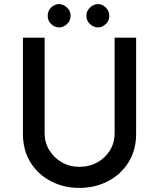

<svg xmlns="http://www.w3.org/2000/svg" viewBox="-20 -910 776 938"><path d="M198 -259Q198 -213 221 -176Q244 -139 282 -117Q320 -95 367 -95Q417 -95 456 -117Q495 -139 517.5 -176Q540 -213 540 -259V-726H645V-256Q645 -177 608 -117.5Q571 -58 508 -25Q445 8 367 8Q291 8 228 -25Q165 -58 128.5 -117.5Q92 -177 92 -256V-726H198ZM213 -833Q213 -857 230 -873.5Q247 -890 269 -890Q289 -890 307 -873.5Q325 -857 325 -833Q325 -808 307 -792Q289 -776 269 -776Q248 -776 230.5 -792Q213 -808 213 -833ZM402 -833Q402 -857 420 -873.5Q438 -890 459 -890Q479 -890 496.5 -873.5Q514 -857 514 -833Q514 -808 496.5 -792Q479 -776 459 -776Q438 -776 420 -792Q402 -808 402 -833Z"/></svg>

Font: Josefin Sans Thin Medium
Style: Regular
Weight: 500
Version: Version 2.000